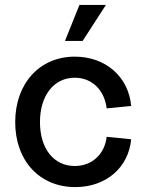

<svg xmlns="http://www.w3.org/2000/svg" viewBox="-20 -747 597 783"><path d="M287 16C412 16 504 -63 515 -179L415 -189C407 -118 355 -70 285 -70C199 -70 143 -141 143 -249C143 -358 200 -430 285 -430C355 -430 406 -380 415 -305L515 -315C504 -434 411 -516 285 -516C141 -516 42 -406 42 -249C42 -92 141 16 287 16ZM245 -580H317L412 -727H304Z"/></svg>

Font: Uncut Sans Medium
Style: Regular
Weight: 500
Designer: Kasper Nordkvist
Foundry: UNCUT.wtf
Version: Version 1.304;Glyphs 3.2 (3246)